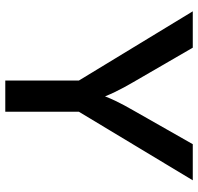

<svg xmlns="http://www.w3.org/2000/svg" viewBox="-32 -736 768 745"><g transform="rotate(90 352.5 -364.0)"><path d="M293 0V-285.6L24.4 -727.5H165.5L299.3 -496.6Q320.8 -460 337.6 -425.3Q354.5 -390.6 372.1 -339.8H337.4Q354.5 -391.1 371.3 -426.3Q388.2 -461.4 408.7 -496.6L540 -727.5H680.2L414.1 -285.6V0Z"/></g></svg>

Font: Inter Cardless
Style: Medium
Weight: 500
Designer: Rasmus Andersson
Foundry: rsms
Version: Version 4.001;git-9221beed3